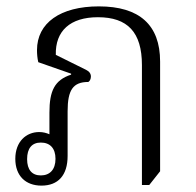

<svg xmlns="http://www.w3.org/2000/svg" viewBox="-20 -575 613 602"><path d="M110 7C162 7 192 -25 192 -86V-226C192 -293 209 -318 257 -318C262 -321 265 -328 265 -335C265 -344 260 -351 250 -356L155 -403C153 -478 200 -521 287 -521C380 -521 425 -474 425 -371V5H448L482 -38V-382C482 -497 417 -555 290 -555C169 -555 96 -503 96 -418C96 -406 97 -393 100 -380L203 -344V-341C151 -324 135 -290 135 -222V-154C126 -158 115 -161 103 -161C62 -161 28 -131 28 -77C28 -24 60 7 110 7ZM108 -25C80 -25 65 -43 65 -76C65 -110 80 -128 108 -128C137 -128 154 -110 154 -77C154 -43 136 -25 108 -25Z"/></svg>

Font: Noto Serif Thai SemiCondensed Light
Style: Regular
Weight: 300
Width: 4
Designer: Monotype Design Team
Foundry: Monotype Imaging Inc.
Version: Version 2.002